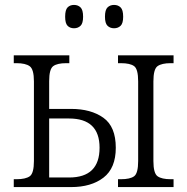

<svg xmlns="http://www.w3.org/2000/svg" viewBox="-20 -761 762 781"><path d="M444 -646Q428 -646 417.5 -656Q407 -666 407 -693Q407 -721 417.5 -731Q428 -741 444 -741Q460 -741 470.5 -731Q481 -721 481 -693Q481 -666 470.5 -656Q460 -646 444 -646ZM281 -646Q265 -646 255 -656Q245 -666 245 -693Q245 -721 255 -731Q265 -741 281 -741Q297 -741 307.5 -731Q318 -721 318 -693Q318 -666 307.5 -656Q297 -646 281 -646ZM460 0V-32H472Q509 -32 525.5 -44Q542 -56 542 -106V-430Q542 -480 525.5 -492Q509 -504 472 -504H460V-536H686V-504H674Q638 -504 621 -492Q604 -480 604 -430V-106Q604 -56 621 -44Q638 -32 674 -32H686V0ZM36 0V-32H47Q84 -32 101 -44Q118 -56 118 -106V-430Q118 -479 101 -491.5Q84 -504 47 -504H36V-536H262V-504H249Q213 -504 196.5 -492Q180 -480 180 -431V-318H269Q350 -318 400.5 -282Q451 -246 451 -160Q451 -77 401 -38.5Q351 0 269 0ZM180 -39H261Q385 -39 385 -160Q385 -279 261 -279H180Z"/></svg>

Font: Noto Serif SemiCondensed Light
Style: Regular
Weight: 300
Width: 4
Designer: Monotype Design Team
Foundry: Monotype Imaging Inc.
Version: Version 2.013